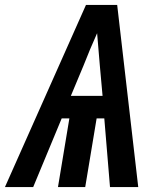

<svg xmlns="http://www.w3.org/2000/svg" viewBox="-45 -755 665 775"><path d="M-25 0 302 -735H428L513 0H399L376 -277H345L299 0H189L235 -277H204L89 0ZM241 -368H369L358 -490Q355 -523 352.5 -555.5Q350 -588 347 -621Q332 -588 318.5 -555.5Q305 -523 292 -490Z"/></svg>

Font: Iosevka XBd Ex Obl
Style: Regular
Weight: 800
Width: 7
Italic angle: -9°
Monospace: yes
Designer: Belleve Invis
Foundry: Belleve Invis
Version: Version 32.5.0; ttfautohint (v1.8.4)